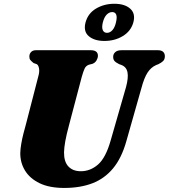

<svg xmlns="http://www.w3.org/2000/svg" viewBox="-20 -960 874 994"><path d="M553 -233 632.5 -509.5Q645.5 -557.5 640 -585.8Q634.5 -614 607.5 -624L596.5 -628Q578.5 -637 572 -645.2Q565.5 -653.5 566 -666.5Q566 -680.5 576.8 -690.2Q587.5 -700 608.5 -700H797.5Q816 -700 824.8 -691.5Q833.5 -683 833.5 -669Q833.5 -652.5 824 -643.5Q814.5 -634.5 798.5 -627L789 -623.5Q761.5 -611.5 743.8 -584Q726 -556.5 712 -503.5L633.5 -227Q609 -141 565.2 -88.2Q521.5 -35.5 458.5 -11.2Q395.5 13 312.5 13Q235.5 13 185 -11.5Q134.5 -36 109.5 -77Q84.5 -118 85 -168Q85.5 -189 90 -215.2Q94.5 -241.5 101.2 -268Q108 -294.5 114 -315.5L178.5 -565.5Q185 -587.5 182.2 -605Q179.5 -622.5 170 -628L154 -633.5Q142 -643 136.8 -649.8Q131.5 -656.5 132 -669Q132.5 -682 141.2 -691Q150 -700 165.5 -700H450Q487 -700 487 -671Q486.5 -659 479.5 -647Q472.5 -635 458.5 -629.5L440.5 -625Q425 -619.5 418.2 -605.2Q411.5 -591 403.5 -563L338.5 -316.5Q324 -263 318 -229.2Q312 -195.5 311.5 -171.5Q311 -122.5 334.2 -98Q357.5 -73.5 398.5 -73.5Q447.5 -73.5 487.5 -108.2Q527.5 -143 553 -233ZM520.5 -748Q468.5 -748 439.5 -772.8Q410.5 -797.5 423 -844.5Q436 -891.5 477.8 -916Q519.5 -940.5 572 -940.5Q625.5 -940.5 654 -915.2Q682.5 -890 670.5 -844.5Q658 -799 616.2 -773.5Q574.5 -748 520.5 -748ZM561 -897.5Q545.5 -897.5 532.5 -884.5Q519.5 -871.5 512.5 -844.5Q506 -817.5 512.2 -803.8Q518.5 -790 534 -790Q549.5 -790 562 -804Q574.5 -818 580.5 -844.5Q587 -871.5 581.5 -884.5Q576 -897.5 561 -897.5Z"/></svg>

Font: Fraunces Black
Style: Italic
Weight: 900
Italic angle: -16°
Version: Version 1.000;[b76b70a41]